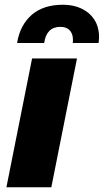

<svg xmlns="http://www.w3.org/2000/svg" viewBox="-20 -788 437 808"><path d="M7 0 115 -542H304L196 0ZM52 -607C60 -658 81 -697 114 -726C147 -754 190 -768 244 -768C289 -768 326 -756 355 -731C383 -706 397 -673 397 -631C397 -626 396 -618 395 -607H286C287 -610 287 -615 287 -621C287 -638 282 -651 273 -661C264 -670 251 -675 234 -675C195 -675 172 -652 166 -607Z"/></svg>

Font: My Font
Style: Italic
Weight: 500
Designer: Julieta Ulanovsky
Foundry: Julieta Ulanovsky
Version: ""